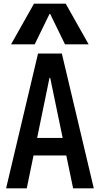

<svg xmlns="http://www.w3.org/2000/svg" viewBox="-20 -1020 540 1040"><path d="M13 0 186 -730H315L488 0H376L252 -598H248L125 0ZM111 -178V-273H389V-178ZM40 -780 164 -1000H336L460 -780H332L252 -944H248L168 -780Z"/></svg>

Font: M PLUS 1 Code Medium
Style: Regular
Weight: 500
Designer: Coji Morishita
Foundry: UNDERFOREST DESIGN
Version: Version 1.002